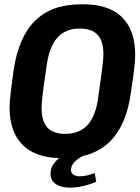

<svg xmlns="http://www.w3.org/2000/svg" viewBox="-20 -716 641 882"><path d="M258 10Q187 10 134.5 -15Q82 -40 53 -92Q24 -144 24 -224Q24 -238 25.5 -256Q27 -274 31 -306Q35 -338 42 -390Q64 -544 140.5 -620Q217 -696 350 -696H367Q438 -696 490.5 -671.5Q543 -647 572 -595Q601 -543 601 -462Q601 -449 599.5 -430.5Q598 -412 594 -380Q590 -348 582 -295Q562 -142 485 -66Q408 10 275 10ZM279 -101Q345 -101 382.5 -142Q420 -183 431 -268Q440 -328 444.5 -364.5Q449 -401 451.5 -420.5Q454 -440 454.5 -450Q455 -460 455 -466Q455 -511 442 -536.5Q429 -562 404.5 -573.5Q380 -585 346 -585Q282 -585 244.5 -544Q207 -503 195 -419Q186 -359 181 -322.5Q176 -286 174 -266Q172 -246 171.5 -236.5Q171 -227 171 -220Q171 -177 184 -150.5Q197 -124 221.5 -112.5Q246 -101 279 -101ZM302 146Q261 146 236.5 129.5Q212 113 212 82Q212 55 229 33.5Q246 12 265 0H362Q339 11 322.5 28Q306 45 306 65Q306 79 317.5 86.5Q329 94 345 94Q363 94 381 89.5Q399 85 415 79L422 119Q392 132 360.5 139Q329 146 302 146Z"/></svg>

Font: Chivo Mono Medium SemiBold
Style: Italic
Weight: 600
Italic angle: -8.05°
Monospace: yes
Version: Version 1.008